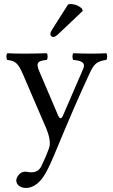

<svg xmlns="http://www.w3.org/2000/svg" viewBox="-20 -693 555 945"><path d="M315 -671 239.4 -552C231.3 -539.2 228 -535.2 228 -524C228 -517 235 -511 242 -511C249 -511 257 -515 272 -530L387 -639L384 -650C361 -672 335.4 -673 329 -673C324 -673 318 -672 315 -671ZM204 160C219.6 132.2 232.7 103.6 245 74C325 -119 369.8 -221.6 422 -334C441.7 -376.3 456 -392.3 503 -398C509 -404 509 -425 503 -431C483 -430 460 -429 432 -429C402 -429 371 -430 341 -431C335 -425 335 -404 341 -398C372.6 -395 405 -389 389 -353L289.8 -124C282.8 -107.9 274.4 -105.2 265.9 -125L177.2 -333C159.2 -375.2 154 -393.7 210 -398C216 -404 216 -425 210 -431C173 -430 133 -429 97 -429C63 -429 36 -430 16 -431C10 -425 10 -404 16 -398C55.7 -393 68.7 -384 94.9 -323L208 -60C216.7 -39.9 232 6 222 34C210.1 67.4 198 95 183 126C172 146 158 155 133 155C119 155 115 152 104 152C75 152 60 182 60 195C60 216 80 232 107 232C128 232 168 224 204 160Z"/></svg>

Font: Libertinus Math
Style: Regular
Weight: 400
Designer: Philipp H. Poll
Foundry: Khaled Hosny
Version: Version 6.2